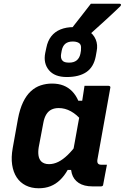

<svg xmlns="http://www.w3.org/2000/svg" viewBox="-20 -997 667 1027"><path d="M374 -852Q421 -852 450.5 -833.5Q480 -815 492 -786Q504 -757 497 -723L492 -695Q481 -638 442 -611.5Q403 -585 337 -585Q272 -585 241.5 -622Q211 -659 222 -714L228 -742Q235 -778 254 -802.5Q273 -827 303.5 -839.5Q334 -852 374 -852ZM370 -775Q344 -775 329.5 -763Q315 -751 310 -726L307 -709Q305 -699 306.5 -689Q308 -679 314 -673Q319 -667 328 -664.5Q337 -662 350 -662Q375 -662 390 -674Q405 -686 410 -709L413 -726Q414 -737 413.5 -746Q413 -755 408 -762Q403 -768 393 -771.5Q383 -775 370 -775ZM466 -977Q503 -977 525 -977Q547 -977 567.5 -977Q588 -977 620 -977Q626 -977 627 -972.5Q628 -968 623 -963Q600 -941 583 -925Q566 -909 549.5 -894Q533 -879 511.5 -859.5Q490 -840 459 -812Q457 -809 452.5 -807Q448 -805 442 -805Q420 -805 402 -805Q384 -805 367 -805Q350 -805 333 -805Q356 -836 377.5 -863.5Q399 -891 421 -919Q443 -947 466 -977ZM258 -550Q293 -550 319.5 -539.5Q346 -529 366 -508.5Q386 -488 399 -458H433L416 -353Q391 -384 359.5 -401.5Q328 -419 294 -419Q272 -419 255.5 -411Q239 -403 228 -385.5Q217 -368 212 -341L187 -209Q183 -184 186 -165Q189 -146 200 -134Q207 -127 217.5 -123Q228 -119 242 -119Q267 -119 291.5 -131Q316 -143 341.5 -167.5Q367 -192 395 -230L369 -88H342Q324 -56 301 -34Q278 -12 250 -1Q222 10 187 10Q148 10 118 -5Q88 -20 69.5 -48Q51 -76 45 -115.5Q39 -155 48 -205L76 -361Q86 -414 103.5 -450.5Q121 -487 145 -509Q169 -531 198 -540.5Q227 -550 258 -550ZM432 -538Q465 -538 497 -538Q529 -538 561 -538Q564 -538 566.5 -536.5Q569 -535 570 -533Q571 -531 570 -527Q559 -462 546.5 -396Q534 -330 523 -265.5Q512 -201 501 -143Q499 -129 504 -122.5Q509 -116 521 -116Q524 -116 527 -116Q530 -116 533 -116H552Q547 -90 542 -63.5Q537 -37 532 -10Q532 -5 528.5 -2.5Q525 0 520 0Q512 0 498.5 0Q485 0 475 0Q429 0 401 -18.5Q373 -37 364 -69.5Q355 -102 363 -145Q372 -193 380.5 -240Q389 -287 397.5 -334.5Q406 -382 415 -429Q418 -446 420.5 -463Q423 -480 426 -498.5Q429 -517 432 -538Z"/></svg>

Font: RecMonoLinear Nerd Font Mono
Style: Bold Italic
Weight: 700
Italic angle: -10°
Monospace: yes
Version: Version 1.085; ttfautohint (v1.8.4.7-5d5b);Nerd Fonts 3.2.1